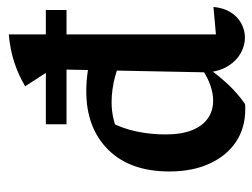

<svg xmlns="http://www.w3.org/2000/svg" viewBox="-116 -690 815 622"><g transform="rotate(-90 291.0 -378.5)"><path d="M248 9Q188 9 143 -21Q98 -51 72.5 -106.5Q47 -162 47 -237Q47 -364 117.5 -435Q188 -506 307 -506Q342 -506 380 -500Q418 -494 458 -481L442 -378Q354 -424 271 -424Q242 -424 214 -417Q186 -410 159 -397L207 -428Q187 -391 177 -345Q167 -299 167 -249Q167 -198 180.5 -164Q194 -130 218.5 -112.5Q243 -95 277 -95Q299 -95 324.5 -103.5Q350 -112 377 -130V-105Q354 -73 326.5 -44Q299 -15 266 8Q262 9 257.5 9Q253 9 248 9ZM481 8Q455 8 430.5 -5.5Q406 -19 389 -46Q372 -73 368 -112L378 -619L323 -704Q360 -726 401.5 -739.5Q443 -753 491 -757V-86L580 -94Q577 -61 562.5 -38Q548 -15 526 -3.5Q504 8 481 8ZM420 -765 419 -766H420ZM200 -637H570V-570H200Z"/></g></svg>

Font: Piazzolla Thin
Style: Bold
Weight: 700
Version: Version 2.005